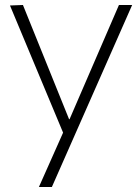

<svg xmlns="http://www.w3.org/2000/svg" viewBox="-20 -540 562 770"><path d="M136 210 233 -8 20 -518 72 -520 257 -62H259L457 -520H510L188 210Z"/></svg>

Font: M PLUS 1 Thin Light
Style: Regular
Weight: 300
Version: Version 1.001